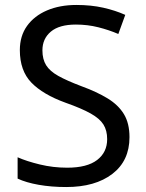

<svg xmlns="http://www.w3.org/2000/svg" viewBox="-20 -744 589 774"><path d="M502 -191Q502 -96 433 -43Q364 10 247 10Q187 10 136 1Q85 -8 51 -24V-110Q87 -94 140.5 -81Q194 -68 251 -68Q331 -68 371.5 -99Q412 -130 412 -183Q412 -218 397 -242Q382 -266 345.5 -286.5Q309 -307 244 -330Q153 -363 106.5 -411Q60 -459 60 -542Q60 -599 89 -639.5Q118 -680 169.5 -702Q221 -724 288 -724Q347 -724 396 -713Q445 -702 485 -684L457 -607Q420 -623 376.5 -634Q333 -645 286 -645Q219 -645 185 -616.5Q151 -588 151 -541Q151 -505 166 -481Q181 -457 215 -438Q249 -419 307 -397Q370 -374 413.5 -347.5Q457 -321 479.5 -284Q502 -247 502 -191Z"/></svg>

Font: Noto IKEA Arabic
Style: Regular
Weight: 400
Designer: Monotype Design Team
Foundry: Monotype Imaging Inc.
Version: Version 1.200